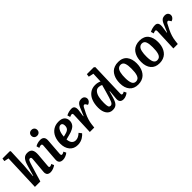

<svg xmlns="http://www.w3.org/2000/svg" viewBox="279 -2089 3426 3426"><g transform="rotate(-45 1992.0 -376.5)"><path d="M590.8 -33.2Q567.9 -14.6 529.8 -0.2Q491.7 14.2 461.9 14.2Q439.5 14.2 422.6 8.8Q405.8 3.4 395.8 -5.4Q385.7 -14.2 379.9 -26.9Q374 -39.6 372.3 -52.7Q370.6 -65.9 372.1 -81.1L396 -354Q400.9 -389.2 396.2 -406.5Q391.6 -423.8 371.1 -423.8Q348.1 -423.8 335.2 -398.4Q322.3 -373 299.3 -295.9Q297.9 -290 296.9 -287.1L210.9 0H74.2L100.1 -692.9L14.2 -710.9L22 -767.1H204.1L220.2 -755.9L206.1 -409.2L185.1 -162.1L191.9 -160.2L252 -366.2Q275.9 -449.2 310.8 -488Q345.7 -526.9 403.8 -526.9Q475.6 -526.9 502.2 -484.9Q528.8 -442.9 522 -358.9L501 -107.9Q498.5 -84 502.9 -74.5Q507.3 -64.9 522.9 -64.9Q541.5 -64.9 568.8 -83Z M672.9 -689Q672.9 -721.7 693.6 -742.4Q714.4 -763.2 748.5 -763.2Q782.2 -763.2 803 -742.7Q823.7 -722.2 823.7 -689.9Q823.7 -657.7 803 -637Q782.2 -616.2 748.5 -616.2Q714.4 -616.2 693.6 -636.5Q672.9 -656.7 672.9 -689ZM702.6 -412.1Q704.1 -432.1 698.5 -442.1Q692.9 -452.1 676.8 -452.1Q669.9 -452.1 661.4 -450.4Q652.8 -448.7 648.2 -447Q643.6 -445.3 633.8 -441.7Q624 -438 621.6 -437L606.4 -492.2Q663.6 -526.9 734.9 -526.9Q782.7 -526.9 806.9 -499Q831.1 -471.2 826.7 -414.1L803.7 -107.9Q802.7 -93.8 804 -85Q805.2 -76.2 810.5 -70.6Q815.9 -64.9 826.7 -64.9Q848.1 -64.9 878.4 -85L901.9 -37.1Q883.8 -19 845.9 -2.4Q808.1 14.2 772.5 14.2Q669.4 14.2 677.7 -89.8Z M1194.3 -526.9Q1273.9 -526.9 1312 -491Q1350.1 -455.1 1350.1 -394Q1350.1 -362.3 1338.6 -336.2Q1327.1 -310.1 1309.6 -292.7Q1292 -275.4 1264.9 -260.7Q1237.8 -246.1 1212.9 -237.8Q1188 -229.5 1155.3 -221.2L1071.3 -199.2Q1082.5 -70.8 1182.1 -70.8Q1241.7 -70.8 1307.1 -131.8L1346.2 -81.1Q1335.4 -67.9 1319.6 -53.7Q1303.7 -39.6 1278.8 -23.2Q1253.9 -6.8 1219.2 3.7Q1184.6 14.2 1147.5 14.2Q1048.3 14.2 993.4 -52.2Q938.5 -118.7 938.5 -225.1Q938.5 -313 967.8 -380.9Q997.1 -448.7 1055.7 -487.8Q1114.3 -526.9 1194.3 -526.9ZM1227.5 -395Q1227.5 -424.8 1215.1 -442.4Q1202.6 -460 1180.2 -460Q1137.7 -460 1108.4 -408.9Q1079.1 -357.9 1073.2 -269L1127.4 -283.2Q1180.7 -296.4 1204.1 -321.8Q1227.5 -347.2 1227.5 -395Z M1476.1 -416Q1478 -453.1 1453.1 -453.1Q1439 -453.1 1401.4 -438L1385.3 -492.2Q1453.1 -526.9 1521.5 -526.9Q1603.5 -526.9 1594.2 -418.9L1575.2 -282.2L1582 -279.8L1632.3 -398.9Q1640.6 -419.4 1644.5 -428.5Q1648.4 -437.5 1656.7 -454.3Q1665 -471.2 1671.1 -479Q1677.2 -486.8 1687.5 -498Q1697.8 -509.3 1708.3 -514.2Q1718.8 -519 1733.2 -522.9Q1747.6 -526.9 1764.2 -526.9Q1808.6 -526.9 1829.8 -504.2Q1851.1 -481.4 1851.1 -448.2Q1851.1 -422.4 1831.3 -398.2Q1811.5 -374 1779.3 -365.2L1766.1 -387.2Q1755.9 -404.3 1749.8 -410.2Q1743.7 -416 1732.4 -416Q1714.4 -416 1699.7 -392.8Q1685.1 -369.6 1644 -283.2Q1591.3 -174.3 1579.1 -68.8L1571.3 0H1459.5Z M2328.1 -107.9Q2327.1 -84.5 2332.3 -74.7Q2337.4 -64.9 2353 -64.9Q2371.1 -64.9 2396 -82L2419.9 -34.2Q2401.4 -16.1 2367.2 -1Q2333 14.2 2301.8 14.2Q2203.6 14.2 2211.9 -88.9L2228 -262.2L2220.7 -263.2L2198.7 -185.1Q2191.9 -160.6 2187.3 -145.3Q2182.6 -129.9 2175.8 -110.1Q2168.9 -90.3 2163.3 -78.1Q2157.7 -65.9 2149.7 -51.3Q2141.6 -36.6 2133.3 -27.8Q2125 -19 2114 -10Q2103 -1 2090.6 3.7Q2078.1 8.3 2062.5 11.2Q2046.9 14.2 2028.8 14.2Q1953.1 14.2 1911.6 -44.4Q1870.1 -103 1870.1 -201.2Q1870.1 -296.4 1898.4 -369.4Q1926.8 -442.4 1983.4 -484.6Q2040 -526.9 2117.7 -526.9Q2183.1 -526.9 2231.9 -502L2239.7 -689.9L2144 -710.9L2151.9 -767.1H2324.7L2347.7 -749ZM2054.7 -67.9Q2089.4 -67.9 2111.3 -117.9Q2133.3 -168 2173.8 -314L2208 -438Q2173.8 -456.1 2131.8 -456.1Q2087.9 -456.1 2058.6 -419.9Q2029.3 -383.8 2016.6 -325Q2003.9 -266.1 2003.9 -187Q2003.9 -122.1 2013.7 -95Q2023.4 -67.9 2054.7 -67.9Z M2451.7 -234.9Q2451.7 -281.7 2459.7 -323Q2467.8 -364.3 2486.3 -402.1Q2504.9 -439.9 2532.7 -467.3Q2560.5 -494.6 2603.3 -510.7Q2646 -526.9 2699.7 -526.9Q2754.9 -526.9 2797.1 -508.5Q2839.4 -490.2 2865.7 -456.3Q2892.1 -422.4 2905.3 -376.5Q2918.5 -330.6 2918.5 -273.9Q2918.5 -227.5 2909.7 -185.8Q2900.9 -144 2881.6 -107.2Q2862.3 -70.3 2833.7 -43.5Q2805.2 -16.6 2763.4 -1.2Q2721.7 14.2 2670.4 14.2Q2565.4 14.2 2508.5 -52.7Q2451.7 -119.6 2451.7 -234.9ZM2679.7 -53.2Q2711.4 -53.2 2732.9 -70.1Q2754.4 -86.9 2765.4 -119.4Q2776.4 -151.9 2780.5 -188.5Q2784.7 -225.1 2784.7 -274.9Q2784.7 -318.8 2780.8 -350.3Q2776.9 -381.8 2767.3 -408.2Q2757.8 -434.6 2739.3 -447.8Q2720.7 -460.9 2693.4 -460.9Q2667 -460.9 2647.2 -447.8Q2627.4 -434.6 2616 -413.8Q2604.5 -393.1 2597.7 -361.8Q2590.8 -330.6 2588.6 -300.8Q2586.4 -271 2586.4 -233.9Q2586.4 -147 2607.7 -100.1Q2628.9 -53.2 2679.7 -53.2Z M2990.2 -234.9Q2990.2 -281.7 2998.3 -323Q3006.3 -364.3 3024.9 -402.1Q3043.5 -439.9 3071.3 -467.3Q3099.1 -494.6 3141.8 -510.7Q3184.6 -526.9 3238.3 -526.9Q3293.5 -526.9 3335.7 -508.5Q3377.9 -490.2 3404.3 -456.3Q3430.7 -422.4 3443.8 -376.5Q3457 -330.6 3457 -273.9Q3457 -227.5 3448.2 -185.8Q3439.5 -144 3420.2 -107.2Q3400.9 -70.3 3372.3 -43.5Q3343.8 -16.6 3302 -1.2Q3260.3 14.2 3209 14.2Q3104 14.2 3047.1 -52.7Q2990.2 -119.6 2990.2 -234.9ZM3218.3 -53.2Q3250 -53.2 3271.5 -70.1Q3293 -86.9 3304 -119.4Q3314.9 -151.9 3319.1 -188.5Q3323.2 -225.1 3323.2 -274.9Q3323.2 -318.8 3319.3 -350.3Q3315.4 -381.8 3305.9 -408.2Q3296.4 -434.6 3277.8 -447.8Q3259.3 -460.9 3231.9 -460.9Q3205.6 -460.9 3185.8 -447.8Q3166 -434.6 3154.5 -413.8Q3143.1 -393.1 3136.2 -361.8Q3129.4 -330.6 3127.2 -300.8Q3125 -271 3125 -233.9Q3125 -147 3146.2 -100.1Q3167.5 -53.2 3218.3 -53.2Z M3584.5 -416Q3586.4 -453.1 3561.5 -453.1Q3547.4 -453.1 3509.8 -438L3493.7 -492.2Q3561.5 -526.9 3629.9 -526.9Q3711.9 -526.9 3702.6 -418.9L3683.6 -282.2L3690.4 -279.8L3740.7 -398.9Q3749 -419.4 3752.9 -428.5Q3756.8 -437.5 3765.1 -454.3Q3773.4 -471.2 3779.5 -479Q3785.6 -486.8 3795.9 -498Q3806.2 -509.3 3816.7 -514.2Q3827.1 -519 3841.6 -522.9Q3856 -526.9 3872.6 -526.9Q3917 -526.9 3938.2 -504.2Q3959.5 -481.4 3959.5 -448.2Q3959.5 -422.4 3939.7 -398.2Q3919.9 -374 3887.7 -365.2L3874.5 -387.2Q3864.3 -404.3 3858.2 -410.2Q3852.1 -416 3840.8 -416Q3822.8 -416 3808.1 -392.8Q3793.5 -369.6 3752.4 -283.2Q3699.7 -174.3 3687.5 -68.8L3679.7 0H3567.9Z"/></g></svg>

Font: Literata Book
Style: Bold Italic
Weight: 700
Italic angle: -3°
Designer: Latin by Veronika Burian and Jose Scaglione. Greek by Irene Vlachou. Cyrillic by Vera Evstafieva
Foundry: TypeTogether
Version: Version 1.003;PS 001.003;hotconv 1.0.88;makeotf.lib2.5.64775